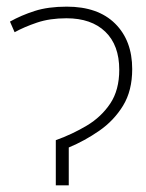

<svg xmlns="http://www.w3.org/2000/svg" viewBox="-20 -558 440 578"><path d="M181 -538Q275 -538 326.5 -487Q378 -436 378 -350Q378 -285 350.5 -240Q323 -195 279 -164.5Q235 -134 187 -114V0H148V-136Q198 -154 241.5 -180Q285 -206 312 -246.5Q339 -287 339 -348Q339 -422 297 -462.5Q255 -503 180 -503Q130 -503 91.5 -490Q53 -477 24 -461L10 -493Q44 -512 84.5 -525Q125 -538 181 -538Z"/></svg>

Font: Noto Sans ExtraLight
Style: Regular
Weight: 200
Designer: Monotype Design Team
Foundry: Monotype Imaging Inc.
Version: Version 2.007